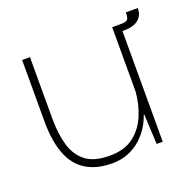

<svg xmlns="http://www.w3.org/2000/svg" viewBox="-88 -523 623 621"><g transform="rotate(-20 223.5 -212.0)"><path d="M199 10Q162 10 134.5 0Q107 -10 88.5 -28Q70 -46 59 -71Q48 -96 43 -126.5Q38 -157 38 -192V-404H65V-192Q65 -142 76 -102Q87 -62 116 -39Q145 -16 199 -16Q250 -16 281.5 -40Q313 -64 329 -102.5Q345 -141 348 -184V-404H375V0H354L349 -103H347Q341 -84 329 -64.5Q317 -45 298.5 -28Q280 -11 255 -0.5Q230 10 199 10ZM361 -381 364 -404H379Q390 -404 396 -406.5Q402 -409 404 -415.5Q406 -422 406 -434H447Q447 -415 438.5 -403.5Q430 -392 415.5 -386.5Q401 -381 382 -381Z"/></g></svg>

Font: Darker Grotesque Light Light
Style: Regular
Weight: 300
Version: Version 1.000;gftools[0.9.28]